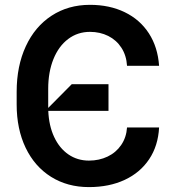

<svg xmlns="http://www.w3.org/2000/svg" viewBox="-20 -757 717 787"><path d="M48.3 -328.8V-380.7Q48.3 -486.5 85.8 -567.3Q123.2 -648.1 191.4 -692.6Q259.6 -737.2 348.7 -737.2Q429 -737.2 491.3 -707Q553.6 -676.8 590.2 -620.4Q626.8 -563.9 632.1 -487.2H500.7Q498.2 -529.5 477.8 -561.1Q457.4 -592.7 423.7 -609.6Q389.9 -626.4 348.7 -626.4Q298.3 -626.4 259.4 -597.1Q220.5 -567.8 199 -514.7Q177.6 -461.6 177.6 -392.8V-314.6L274.1 -411.9H424.7V-302.6H177.9Q180.4 -241.8 201.9 -195.7Q223.4 -149.5 260.3 -124.1Q297.2 -98.7 344.5 -98.7Q386.4 -98.7 421 -115.2Q455.6 -131.7 476.7 -162.6Q497.9 -193.5 500.7 -234.4H632.1Q628.2 -159.4 591.4 -104.4Q554.7 -49.4 491.1 -19.7Q427.6 9.9 344.5 9.9Q256.4 9.9 189.1 -32.3Q121.8 -74.6 85 -151.5Q48.3 -228.3 48.3 -328.8Z"/></svg>

Font: Riot Sans
Style: Bold
Weight: 600
Designer: Rasmus Andersson
Foundry: rsms
Version: Version 4.001